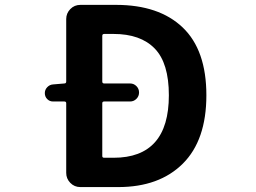

<svg xmlns="http://www.w3.org/2000/svg" viewBox="-20 -760 1040 780"><path d="M395.5 -126Q395.5 -119.1 403.3 -119.1H441.4Q666 -119.1 666 -373Q666 -503.9 608.4 -563Q550.8 -622.1 441.4 -622.1H403.3Q395.5 -622.1 395.5 -614.3V-428.7Q395.5 -420.9 403.3 -420.9H508.8Q523.4 -420.9 534.2 -410.2Q544.9 -399.4 544.9 -384.3Q544.9 -369.1 534.2 -358.4Q523.4 -347.7 508.8 -347.7H403.3Q395.5 -347.7 395.5 -340.8ZM249 -682.6Q249 -706.1 265.6 -723.1Q282.2 -740.2 306.6 -740.2H451.2Q626 -740.2 722.2 -648.4Q818.4 -556.6 818.4 -373Q818.4 -190.4 722.7 -95.2Q627 0 460 0H306.6Q282.2 0 265.6 -17.1Q249 -34.2 249 -57.6V-340.8Q249 -347.7 241.2 -347.7H195.3Q181.6 -347.7 171.9 -357.4Q162.1 -367.2 162.1 -381.8Q162.1 -395.5 171.9 -405.8Q181.6 -416 195.3 -417L241.2 -420.9Q249 -420.9 249 -428.7Z"/></svg>

Font: Gen Jyuu Gothic Monospace Bold
Style: Bold
Weight: 700
Designer: [Source Han Sans]
Ryoko NISHIZUKA  (kana & ideographs); Paul D. Hunt (Latin, Greek & Cyrillic); Wenlong ZHANG  (bopomofo
Version: Version 1.002.20150607